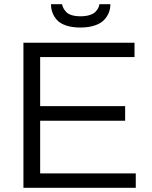

<svg xmlns="http://www.w3.org/2000/svg" viewBox="-20 -888 719 908"><path d="M221.2 -868.2H272.9Q275.9 -857.4 279.8 -849.6Q283.7 -841.8 292.7 -831.8Q301.8 -821.8 319.1 -816.4Q336.4 -811 360.8 -811Q385.7 -811 403.6 -816.7Q421.4 -822.3 430.7 -831.5Q439.9 -840.8 444.3 -849.6Q448.7 -858.4 450.2 -868.2H502Q502 -847.2 494.9 -828.9Q487.8 -810.5 472.4 -793.9Q457 -777.3 428.2 -767.6Q399.4 -757.8 359.9 -757.8Q320.3 -757.8 292 -767.6Q263.7 -777.3 249 -793.9Q234.4 -810.5 227.8 -828.9Q221.2 -847.2 221.2 -868.2ZM90.8 0V-686H616.2V-618.2H169.9V-386.2H571.8V-316.9H169.9V-67.9H622.1V0Z"/></svg>

Font: Archivo Light
Style: Regular
Weight: 300
Designer: Hector Gatti
Foundry: Omnibus-Type
Version: Version 2.001